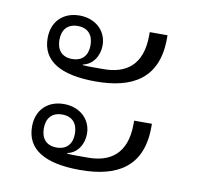

<svg xmlns="http://www.w3.org/2000/svg" viewBox="-60 -564 611 596"><g transform="rotate(10 245.0 -266.0)"><path d="M229 -309C343 -309 424 -351 424 -479V-489H368V-479C368 -383 315 -351 247 -351H211C202 -351 192 -351 181 -352V-354C212 -360 231 -390 231 -423C231 -469 195 -502 145 -502C94 -502 59 -469 59 -416C59 -344 118 -309 229 -309ZM229 -30C343 -30 424 -72 424 -200V-210H368V-200C368 -104 315 -72 247 -72H211C202 -72 192 -72 181 -73V-75C212 -81 231 -111 231 -144C231 -190 195 -223 145 -223C94 -223 59 -190 59 -137C59 -65 118 -30 229 -30ZM145 -365C112 -365 96 -386 96 -417C96 -448 112 -469 145 -469C178 -469 194 -448 194 -417C194 -386 178 -365 145 -365ZM145 -86C112 -86 96 -107 96 -138C96 -169 112 -190 145 -190C178 -190 194 -169 194 -138C194 -107 178 -86 145 -86Z"/></g></svg>

Font: IBM Plex Thai Looped Light
Style: Regular
Weight: 300
Designer: Mike Abbink, Paul van der Laan, Pieter van Rosmalen, Ben Mitchell, Mark Frömberg
Foundry: Bold Monday
Version: Version 1.0